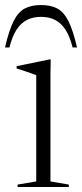

<svg xmlns="http://www.w3.org/2000/svg" viewBox="-45 -743 326 763"><path d="M156.5 -507 155.5 -448V-22L228.5 -9.5V0H25V-9.5L99 -22V-444.5Q93.5 -446.5 80.8 -451Q68 -455.5 52.2 -460.8Q36.5 -466 21 -471V-480L152.5 -507ZM118 -676Q86.5 -676 62.2 -663.8Q38 -651.5 20.8 -625Q3.5 -598.5 -7.5 -554.5H-25Q-9.5 -622 8.8 -658.5Q27 -695 53 -709Q79 -723 118 -723Q157 -723 183 -709Q209 -695 227.2 -658.5Q245.5 -622 261 -554.5H243.5Q232.5 -598.5 215.2 -625Q198 -651.5 174 -663.8Q150 -676 118 -676Z"/></svg>

Font: Newsreader 60pt Light
Style: Regular
Weight: 300
Designer: Hugues Gentile
Foundry: Production Type
Version: Version 1.003